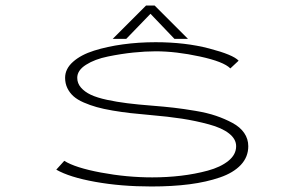

<svg xmlns="http://www.w3.org/2000/svg" viewBox="-20 -665 1090 696"><path d="M661.5 -524H612.5L525.5 -615L437.5 -524H388.5L509.5 -645H540.5ZM529 11Q418.5 11 325.2 -5.8Q232 -22.5 184 -50L213 -82Q252.5 -57 346 -39.5Q439.5 -22 532 -22Q585.5 -22 636.2 -28Q687 -34 733.2 -46.5Q779.5 -59 807.8 -81.8Q836 -104.5 836 -135Q836 -161 810.2 -181.2Q784.5 -201.5 737.2 -214.2Q690 -227 639.8 -234.8Q589.5 -242.5 525 -248Q484 -251.5 453.2 -255Q422.5 -258.5 388.5 -264.2Q354.5 -270 330.5 -276.8Q306.5 -283.5 283.5 -293.5Q260.5 -303.5 246.5 -316Q232.5 -328.5 224.2 -345.5Q216 -362.5 216 -383Q216 -415.5 244.8 -441Q273.5 -466.5 321.2 -481.5Q369 -496.5 425.8 -504.2Q482.5 -512 544 -512Q651.5 -512 738.5 -489.2Q825.5 -466.5 845 -445L815 -417Q791 -441.5 704.5 -460.2Q618 -479 544 -479Q507 -479 463.2 -474.5Q419.5 -470 371.5 -460.2Q323.5 -450.5 291.8 -430.2Q260 -410 260 -383Q260 -363 273.5 -347.5Q287 -332 309.2 -321.5Q331.5 -311 367.5 -303.2Q403.5 -295.5 441.2 -290.8Q479 -286 531 -282Q575.5 -278.5 610.2 -274.5Q645 -270.5 688.2 -263.2Q731.5 -256 763 -245.2Q794.5 -234.5 822.5 -219.5Q850.5 -204.5 865.2 -183Q880 -161.5 880 -135Q880 -96 853 -67.2Q826 -38.5 777.2 -21.8Q728.5 -5 666.8 3Q605 11 529 11Z"/></svg>

Font: League Mono Extended Thin
Style: Regular
Weight: 100
Width: 9
Designer: Tyler Finck
Foundry: The League of Moveable Type / Tyler Finck
Version: Version 2.210